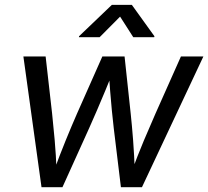

<svg xmlns="http://www.w3.org/2000/svg" viewBox="-20 -777 864 797"><path d="M152.3 0 77.1 -542.5H169.4L196.3 -305.7Q201.7 -256.3 207 -195.6Q212.4 -134.8 215.3 -59.1H200.7Q227.1 -131.3 252 -192.4Q276.9 -253.4 299.8 -305.7L404.8 -542.5H497.1L522.5 -305.7Q527.8 -256.3 532.5 -195.6Q537.1 -134.8 540 -59.1H524.4Q551.3 -131.8 576.7 -192.4Q602.1 -252.9 625.5 -305.7L731 -542.5H824.2L569.3 0H481.9L452.1 -245.6Q448.2 -280.3 444.3 -318.6Q440.4 -356.9 437.3 -398.4Q434.1 -439.9 431.2 -482.9H450.7Q433.6 -440.4 416.5 -399.4Q399.4 -358.4 382.8 -319.6Q366.2 -280.8 350.1 -245.1L239.3 0ZM393.6 -622.6H307.6L308.1 -626.5L444.3 -756.8H527.3L621.1 -626.5L620.1 -622.6H533.2L478.5 -708Z"/></svg>

Font: Inter 16pt
Style: Italic
Weight: 400
Italic angle: -9.3988°
Version: Version 4.001;git-66647c0bb